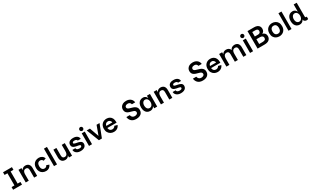

<svg xmlns="http://www.w3.org/2000/svg" viewBox="590 -3683 10764 6660"><g transform="rotate(-30 5971.5 -353.0)"><path d="M79 0V-107H194V-593H79V-700H435V-593H321V-107H435V0Z M585 0V-505H706V-422Q713 -438 726 -455Q739 -472 758 -486Q777 -500 802 -508.5Q827 -517 858 -517Q919 -517 960 -493Q1001 -469 1021.5 -424Q1042 -379 1042 -319V0H921V-303Q921 -362 896.5 -389.5Q872 -417 827 -417Q784 -417 757.5 -397Q731 -377 718.5 -339Q706 -301 706 -249V0Z M1605 -381 1502 -340Q1491 -369 1463.5 -390.5Q1436 -412 1398 -412Q1336 -412 1302.5 -369.5Q1269 -327 1269 -254Q1269 -180 1302.5 -136.5Q1336 -93 1398 -93Q1436 -93 1463.5 -115Q1491 -137 1502 -165L1605 -125Q1577 -58 1524 -23Q1471 12 1402 12Q1327 12 1268.5 -19Q1210 -50 1176.5 -109Q1143 -168 1143 -252Q1143 -337 1176.5 -396Q1210 -455 1268.5 -486Q1327 -517 1402 -517Q1468 -517 1522.5 -482.5Q1577 -448 1605 -381Z M1717 0V-700H1838V0Z M2440 -505V0H2318V-83Q2312 -67 2299 -50Q2286 -33 2267 -19Q2248 -5 2223 3.5Q2198 12 2167 12Q2106 12 2065 -12.5Q2024 -37 2003.5 -81.5Q1983 -126 1983 -186V-505H2104V-203Q2104 -144 2128.5 -116Q2153 -88 2198 -88Q2241 -88 2267.5 -108.5Q2294 -129 2306 -166.5Q2318 -204 2318 -256V-505Z M2778 12Q2707 12 2656 -13Q2605 -38 2577 -79Q2549 -120 2549 -169H2670Q2670 -142 2685 -124.5Q2700 -107 2726 -98Q2752 -89 2783 -89Q2831 -89 2858 -103Q2885 -117 2885 -149Q2885 -170 2862 -181Q2839 -192 2802.5 -197.5Q2766 -203 2725.5 -210.5Q2685 -218 2648.5 -233.5Q2612 -249 2589 -278Q2566 -307 2566 -357Q2566 -400 2587 -436.5Q2608 -473 2654 -495Q2700 -517 2773 -517Q2836 -517 2878 -502Q2920 -487 2945.5 -462.5Q2971 -438 2982 -410Q2993 -382 2993 -356H2874Q2874 -379 2847.5 -397.5Q2821 -416 2772 -416Q2727 -416 2707 -401.5Q2687 -387 2687 -362Q2687 -344 2704.5 -333.5Q2722 -323 2750 -316.5Q2778 -310 2812.5 -304Q2847 -298 2881 -288.5Q2915 -279 2943 -263.5Q2971 -248 2988.5 -222Q3006 -196 3006 -155Q3006 -106 2980.5 -68Q2955 -30 2904.5 -9Q2854 12 2778 12Z M3180 -569Q3150 -569 3127.5 -591.5Q3105 -614 3105 -644Q3105 -675 3127.5 -697Q3150 -719 3180 -719Q3211 -719 3232.5 -697Q3254 -675 3254 -644Q3254 -614 3232.5 -591.5Q3211 -569 3180 -569ZM3119 0V-505H3240V0Z M3318 -505H3447L3626 0H3515ZM3832 -505 3635 0H3528L3713 -505Z M4115 13Q4047 13 3989 -18Q3931 -49 3895.5 -109Q3860 -169 3860 -253Q3860 -319 3880.5 -368.5Q3901 -418 3936.5 -451Q3972 -484 4017.5 -500.5Q4063 -517 4113 -517Q4184 -517 4237.5 -486.5Q4291 -456 4321.5 -397Q4352 -338 4352 -252V-221H3957L3956 -302H4228Q4228 -316 4221 -334.5Q4214 -353 4199.5 -370.5Q4185 -388 4163.5 -400Q4142 -412 4114 -412Q4068 -412 4038.5 -392Q4009 -372 3994.5 -336Q3980 -300 3980 -252Q3980 -206 3993.5 -169.5Q4007 -133 4037.5 -112.5Q4068 -92 4118 -92Q4138 -92 4159.5 -101Q4181 -110 4199 -126.5Q4217 -143 4226 -166L4341 -135Q4322 -85 4288 -52Q4254 -19 4210 -3Q4166 13 4115 13Z M5013 12Q4943 12 4893.5 -7.5Q4844 -27 4812 -60.5Q4780 -94 4763 -135Q4746 -176 4741 -219H4877Q4884 -181 4903 -154.5Q4922 -128 4950.5 -114.5Q4979 -101 5013 -101Q5048 -101 5075.5 -111.5Q5103 -122 5119.5 -140.5Q5136 -159 5136 -186Q5136 -221 5116 -241.5Q5096 -262 5062.5 -274Q5029 -286 4989.5 -296Q4950 -306 4910.5 -319Q4871 -332 4837.5 -354.5Q4804 -377 4784 -413.5Q4764 -450 4764 -508Q4764 -559 4790.5 -605.5Q4817 -652 4872 -682Q4927 -712 5013 -712Q5076 -712 5122.5 -693Q5169 -674 5199.5 -643.5Q5230 -613 5245 -577.5Q5260 -542 5262 -508H5129Q5125 -534 5110 -554.5Q5095 -575 5070 -587Q5045 -599 5010 -599Q4984 -599 4958 -590.5Q4932 -582 4914 -563.5Q4896 -545 4896 -513Q4896 -483 4916.5 -464.5Q4937 -446 4970 -434Q5003 -422 5043 -412Q5083 -402 5123 -387.5Q5163 -373 5196 -350Q5229 -327 5249.5 -290.5Q5270 -254 5270 -198Q5270 -130 5237.5 -83Q5205 -36 5147.5 -12Q5090 12 5013 12Z M5566 12Q5498 12 5449.5 -20Q5401 -52 5375 -111Q5349 -170 5349 -252Q5349 -336 5376.5 -395Q5404 -454 5454 -485.5Q5504 -517 5571 -517Q5613 -517 5644.5 -502Q5676 -487 5697 -463Q5718 -439 5730 -411V-505H5851L5850 0H5730V-87Q5717 -58 5694.5 -35.5Q5672 -13 5639.5 -0.5Q5607 12 5566 12ZM5603 -85Q5642 -86 5670 -107Q5698 -128 5713.5 -166Q5729 -204 5729 -252Q5729 -300 5713.5 -337.5Q5698 -375 5670 -397Q5642 -419 5602 -419Q5562 -419 5533.5 -397Q5505 -375 5490 -337Q5475 -299 5475 -253Q5475 -203 5490 -165.5Q5505 -128 5534 -106.5Q5563 -85 5603 -85Z M6000 0V-505H6121V-422Q6128 -438 6141 -455Q6154 -472 6173 -486Q6192 -500 6217 -508.5Q6242 -517 6273 -517Q6334 -517 6375 -493Q6416 -469 6436.5 -424Q6457 -379 6457 -319V0H6336V-303Q6336 -362 6311.5 -389.5Q6287 -417 6242 -417Q6199 -417 6172.5 -397Q6146 -377 6133.5 -339Q6121 -301 6121 -249V0Z M6795 12Q6724 12 6673 -13Q6622 -38 6594 -79Q6566 -120 6566 -169H6687Q6687 -142 6702 -124.5Q6717 -107 6743 -98Q6769 -89 6800 -89Q6848 -89 6875 -103Q6902 -117 6902 -149Q6902 -170 6879 -181Q6856 -192 6819.5 -197.5Q6783 -203 6742.5 -210.5Q6702 -218 6665.5 -233.5Q6629 -249 6606 -278Q6583 -307 6583 -357Q6583 -400 6604 -436.5Q6625 -473 6671 -495Q6717 -517 6790 -517Q6853 -517 6895 -502Q6937 -487 6962.5 -462.5Q6988 -438 6999 -410Q7010 -382 7010 -356H6891Q6891 -379 6864.5 -397.5Q6838 -416 6789 -416Q6744 -416 6724 -401.5Q6704 -387 6704 -362Q6704 -344 6721.5 -333.5Q6739 -323 6767 -316.5Q6795 -310 6829.5 -304Q6864 -298 6898 -288.5Q6932 -279 6960 -263.5Q6988 -248 7005.5 -222Q7023 -196 7023 -155Q7023 -106 6997.5 -68Q6972 -30 6921.5 -9Q6871 12 6795 12Z M7678 12Q7608 12 7558.5 -7.5Q7509 -27 7477 -60.5Q7445 -94 7428 -135Q7411 -176 7406 -219H7542Q7549 -181 7568 -154.5Q7587 -128 7615.5 -114.5Q7644 -101 7678 -101Q7713 -101 7740.5 -111.5Q7768 -122 7784.5 -140.5Q7801 -159 7801 -186Q7801 -221 7781 -241.5Q7761 -262 7727.5 -274Q7694 -286 7654.5 -296Q7615 -306 7575.5 -319Q7536 -332 7502.5 -354.5Q7469 -377 7449 -413.5Q7429 -450 7429 -508Q7429 -559 7455.5 -605.5Q7482 -652 7537 -682Q7592 -712 7678 -712Q7741 -712 7787.5 -693Q7834 -674 7864.5 -643.5Q7895 -613 7910 -577.5Q7925 -542 7927 -508H7794Q7790 -534 7775 -554.5Q7760 -575 7735 -587Q7710 -599 7675 -599Q7649 -599 7623 -590.5Q7597 -582 7579 -563.5Q7561 -545 7561 -513Q7561 -483 7581.5 -464.5Q7602 -446 7635 -434Q7668 -422 7708 -412Q7748 -402 7788 -387.5Q7828 -373 7861 -350Q7894 -327 7914.5 -290.5Q7935 -254 7935 -198Q7935 -130 7902.5 -83Q7870 -36 7812.5 -12Q7755 12 7678 12Z M8270 13Q8202 13 8144 -18Q8086 -49 8050.5 -109Q8015 -169 8015 -253Q8015 -319 8035.5 -368.5Q8056 -418 8091.5 -451Q8127 -484 8172.5 -500.5Q8218 -517 8268 -517Q8339 -517 8392.5 -486.5Q8446 -456 8476.5 -397Q8507 -338 8507 -252V-221H8112L8111 -302H8383Q8383 -316 8376 -334.5Q8369 -353 8354.5 -370.5Q8340 -388 8318.5 -400Q8297 -412 8269 -412Q8223 -412 8193.5 -392Q8164 -372 8149.5 -336Q8135 -300 8135 -252Q8135 -206 8148.5 -169.5Q8162 -133 8192.5 -112.5Q8223 -92 8273 -92Q8293 -92 8314.5 -101Q8336 -110 8354 -126.5Q8372 -143 8381 -166L8496 -135Q8477 -85 8443 -52Q8409 -19 8365 -3Q8321 13 8270 13Z M8622 0V-505H8743V-422Q8750 -438 8763 -455Q8776 -472 8796 -486Q8816 -500 8842 -508.5Q8868 -517 8898 -517Q8958 -517 8999 -493Q9040 -469 9061 -424Q9082 -379 9082 -319V0H8961V-303Q8961 -363 8936.5 -390Q8912 -417 8866 -417Q8824 -417 8796.5 -397Q8769 -377 8756 -339Q8743 -301 8743 -249V0ZM9300 0V-303Q9300 -363 9275.5 -390Q9251 -417 9205 -417Q9163 -417 9135.5 -397Q9108 -377 9095 -339Q9082 -301 9082 -249L9068 -406Q9077 -431 9092.5 -452Q9108 -473 9131 -487.5Q9154 -502 9180.5 -509.5Q9207 -517 9237 -517Q9297 -517 9338 -493Q9379 -469 9400 -424Q9421 -379 9421 -319V0Z M9631 -569Q9601 -569 9578.5 -591.5Q9556 -614 9556 -644Q9556 -675 9578.5 -697Q9601 -719 9631 -719Q9662 -719 9683.5 -697Q9705 -675 9705 -644Q9705 -614 9683.5 -591.5Q9662 -569 9631 -569ZM9570 0V-505H9691V0Z M9871 0V-701H10140Q10212 -701 10261 -677.5Q10310 -654 10335 -613Q10360 -572 10360 -519Q10360 -453 10333 -416.5Q10306 -380 10268 -364Q10331 -348 10365 -306Q10399 -264 10399 -203Q10399 -108 10336.5 -54Q10274 0 10148 0ZM9998 -111H10134Q10197 -111 10231.5 -133Q10266 -155 10266 -207Q10266 -251 10233.5 -276.5Q10201 -302 10144 -302Q10144 -302 10129 -302Q10114 -302 10092.5 -302Q10071 -302 10049.5 -302Q10028 -302 10013 -302Q9998 -302 9998 -302ZM9998 -412H10127Q10173 -412 10200.5 -434.5Q10228 -457 10228 -509Q10228 -549 10200 -569.5Q10172 -590 10126 -590Q10126 -590 10113 -590Q10100 -590 10081 -590Q10062 -590 10042.5 -590Q10023 -590 10010.5 -590Q9998 -590 9998 -590Z M10744 12Q10676 12 10617.5 -16.5Q10559 -45 10523.5 -104Q10488 -163 10488 -253Q10488 -321 10509.5 -370.5Q10531 -420 10568 -453Q10605 -486 10650.5 -501.5Q10696 -517 10744 -517Q10811 -517 10869 -488.5Q10927 -460 10962.5 -401.5Q10998 -343 10998 -253Q10998 -185 10977 -135.5Q10956 -86 10919.5 -53Q10883 -20 10837.5 -4Q10792 12 10744 12ZM10744 -93Q10809 -93 10841 -136Q10873 -179 10873 -253Q10873 -325 10841.5 -368.5Q10810 -412 10744 -412Q10681 -412 10647 -368.5Q10613 -325 10613 -253Q10613 -179 10647 -136Q10681 -93 10744 -93Z M11110 0V-700H11231V0Z M11724 -99Q11711 -65 11687 -40Q11663 -15 11630 -1.5Q11597 12 11556 12Q11490 12 11441 -20Q11392 -52 11366 -111Q11340 -170 11340 -252Q11340 -336 11367.5 -395Q11395 -454 11445 -485.5Q11495 -517 11561 -517Q11604 -517 11635 -502Q11666 -487 11687 -463.5Q11708 -440 11720 -412V-700H11841V-154Q11841 -124 11854 -112.5Q11867 -101 11904 -109V-13Q11894 -7 11875 -3Q11856 1 11836 1Q11812 1 11786 -10.5Q11760 -22 11742 -44.5Q11724 -67 11724 -99ZM11594 -85Q11633 -86 11661 -107Q11689 -128 11704.5 -166Q11720 -204 11720 -252Q11720 -300 11704.5 -337.5Q11689 -375 11661 -397Q11633 -419 11593 -419Q11553 -419 11524.5 -397Q11496 -375 11481 -337Q11466 -299 11466 -253Q11466 -203 11481 -165.5Q11496 -128 11525 -106.5Q11554 -85 11594 -85Z"/></g></svg>

Font: Inclusive Sans SemiBold
Style: Regular
Weight: 600
Designer: Olivia King
Foundry: Olivia King
Version: Version 2.004